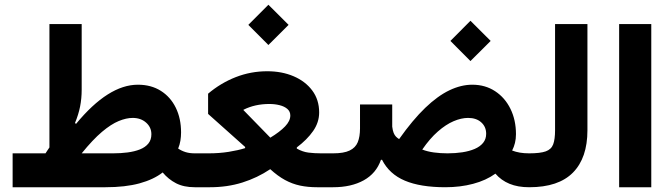

<svg xmlns="http://www.w3.org/2000/svg" viewBox="-20 -786 2822 806"><path d="M322.9 -142.3Q369.7 -200.1 408.1 -232.5Q446.5 -264.8 478.4 -277.9Q510.2 -291 536.9 -291Q571.1 -291 593.3 -271.3Q615.5 -251.7 615.5 -222.5Q615.5 -198.8 602.6 -183.2Q589.7 -167.6 567.2 -158.7Q544.8 -149.9 516 -146.1Q487.2 -142.3 454.9 -142.3ZM171.1 -142.3H33V0H422.8Q505.9 0 565.5 -16.2Q625 -32.5 662.9 -62.1Q686.8 -33.3 719.2 -16.6Q751.5 0 797.5 0H798V-142.3H797.5Q775.6 -142.3 759 -147.5Q742.4 -152.6 727.9 -162.4Q734.5 -178.4 737.3 -195.3Q740.1 -212.2 740.1 -230.1Q740.1 -288.7 717.9 -333.9Q695.7 -379.1 655.1 -404.7Q614.4 -430.4 558.8 -430.4Q434.8 -430.4 299.2 -266L294.8 -269.6Q309.7 -305.5 316.3 -339.1Q322.9 -372.8 322.9 -409.6V-684.9H187.5V-167Q183.3 -160.8 179.2 -154.8Q175.2 -148.8 171.1 -142.3Z M1022.5 -681.6 1106.7 -597.1 1191.5 -681.6 1106.7 -766.1ZM1110.5 -349.5Q1133.9 -349.5 1153.9 -344.4Q1173.8 -339.4 1186.3 -328.7Q1198.7 -318 1198.7 -301Q1198.7 -278.2 1176.6 -255.2Q1154.6 -232.2 1114.8 -208.1L1002.1 -323.7V-325.3Q1026.8 -337.7 1053.8 -343.6Q1080.8 -349.5 1110.5 -349.5ZM1101.9 -486.9Q1032.8 -486.9 969.6 -462.2Q906.3 -437.4 853.6 -392.7V-307.8L1009 -169.1V-164.2Q980.1 -155 940.2 -148.6Q900.4 -142.3 856.5 -142.3H797.9Q786.9 -142.3 782.3 -125.5Q777.7 -108.8 777.7 -71.5Q777.7 -33.9 782.3 -16.9Q786.9 0 797.9 0H861.7Q934.5 0 997.4 -19.8Q1060.3 -39.5 1114.5 -75.8Q1146 -47 1176.4 -30.4Q1206.8 -13.9 1239.7 -6.9Q1272.6 0 1311.1 0H1375.6V-142.3H1327.6Q1299.5 -142.3 1274.8 -145.4Q1250.2 -148.5 1226 -162.3V-167.2Q1269.2 -199.7 1294.5 -236Q1319.8 -272.3 1319.8 -313.8Q1319.8 -367.3 1290.8 -406.1Q1261.9 -444.8 1212.5 -465.9Q1163.2 -486.9 1101.9 -486.9Z M1870.8 -614.2 1954.9 -529.7 2039.8 -614.2 1954.9 -698.8ZM1491.3 -347.6V-247Q1491.3 -212.3 1481.8 -189Q1472.3 -165.8 1447.7 -154.1Q1423.2 -142.3 1378.4 -142.3H1375.5Q1364.4 -142.3 1359.9 -125.5Q1355.3 -108.8 1355.3 -71.5Q1355.3 -33.5 1359.9 -16.8Q1364.4 0 1375.5 0H1378.4Q1454.5 0 1507 -29.1Q1559.4 -58.2 1579.2 -115.1H1583.8Q1614.4 -55.1 1679.6 -27.6Q1744.8 0 1849.6 0Q1912.1 0 1966 -14.3Q2020 -28.5 2059.7 -57Q2083.8 -28.9 2118.8 -14.5Q2153.8 0 2201.3 0H2201.7V-142.3H2201.3Q2180 -142.3 2162.3 -145.3Q2144.6 -148.4 2129.9 -154.1Q2137.6 -169 2141.8 -186Q2146 -203.1 2146 -222.7Q2146 -282 2122.9 -329Q2099.8 -376.1 2058.4 -403.2Q2017 -430.4 1962.5 -430.4Q1915.8 -430.4 1866.7 -407Q1817.7 -383.7 1765.2 -333.4Q1712.8 -283.1 1655.4 -202.1Q1648.1 -206.6 1642.3 -212.4Q1636.5 -218.3 1632.5 -228.1Q1628.5 -238 1626.5 -254.5V-347.6ZM1945 -291Q1979.7 -291 2000.3 -272.3Q2020.9 -253.7 2020.9 -224.4Q2020.9 -202 2008 -186.2Q1995.1 -170.4 1972.6 -160.8Q1950.1 -151.2 1920.8 -146.7Q1891.4 -142.3 1858.8 -142.3Q1828.8 -142.3 1801.6 -146Q1774.4 -149.7 1752.6 -158.2Q1784.6 -204.7 1818.2 -234Q1851.7 -263.4 1884.1 -277.2Q1916.4 -291 1945 -291Z M2201.7 -142.3Q2192.3 -142.3 2186.7 -127.9Q2181.1 -113.5 2181.1 -71.5Q2181.1 -29.5 2186.7 -14.7Q2192.3 0 2201.7 0Q2324.6 0 2385.3 -61.6Q2446 -123.1 2446 -239.2V-684.9H2310.1V-239.2Q2310.1 -201.1 2302.2 -180Q2294.3 -159 2271.1 -150.6Q2247.9 -142.3 2201.7 -142.3Z M2714 0V-684.9H2579.1V0Z"/></svg>

Font: Estedad VF
Style: Regular
Weight: 100
Designer: Amin Abedi
Version: Version 7.3